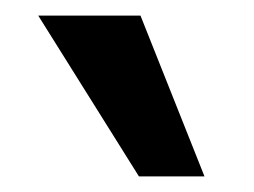

<svg xmlns="http://www.w3.org/2000/svg" viewBox="-20 -731 326 246"><path d="M158 -505 29 -711H160L242 -505Z"/></svg>

Font: Ysabeau
Style: Bold
Weight: 700
Designer: Christian Thalmann (Catharsis Fonts)
Version: Version 2.000;gftools[0.9.27.dev2+g8671c4b]